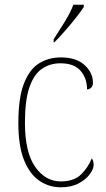

<svg xmlns="http://www.w3.org/2000/svg" viewBox="-20 -786 451 816"><path d="M238 10Q188 10 147 -18Q106 -46 82 -106Q58 -166 58 -263Q58 -370 81.5 -430.5Q105 -491 145.5 -516.5Q186 -542 239 -542Q304 -542 339.5 -509.5Q375 -477 375 -434Q375 -421 367.5 -413.5Q360 -406 350 -406Q350 -453 322.5 -485Q295 -517 237 -517Q192 -517 158 -493.5Q124 -470 105 -415Q86 -360 86 -264Q86 -139 129.5 -77Q173 -15 238 -15Q295 -15 325 -45Q355 -75 370 -113Q378 -103 378 -85Q378 -68 361.5 -45.5Q345 -23 314 -6.5Q283 10 238 10ZM208 -619Q230 -653 254.5 -692.5Q279 -732 292 -766H336V-756Q325 -739 303 -711Q281 -683 256 -654.5Q231 -626 211 -606H208Z"/></svg>

Font: Noto Serif Ethiopic SemiCondensed Thin
Style: Regular
Weight: 100
Width: 4
Designer: Monotype Design Team
Foundry: Monotype Imaging Inc.
Version: Version 2.102; ttfautohint (v1.8.4.7-5d5b)